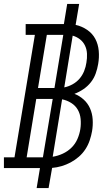

<svg xmlns="http://www.w3.org/2000/svg" viewBox="-50 -858 570 980"><path d="M137 102 154 0H-30V-55H24L128 -680H81V-735H276L293 -838H354L336 -731Q368 -724 395 -705.5Q422 -687 436.5 -659.5Q451 -632 454 -598.5Q457 -565 451 -531Q447 -507 438.5 -483Q430 -459 414 -438.5Q398 -418 376 -403Q354 -388 330 -379Q356 -369 377 -350Q398 -331 409.5 -305Q421 -279 423 -249Q425 -219 420 -189Q416 -166 408 -142Q400 -118 386 -96.5Q372 -75 352.5 -58Q333 -41 310.5 -29Q288 -17 264 -10Q240 -3 216 -1L198 102ZM144 -409H228L273 -680H189ZM278 -412Q299 -416 320 -427.5Q341 -439 356 -456.5Q371 -474 379.5 -495.5Q388 -517 391 -538Q395 -561 394 -583.5Q393 -606 384 -625Q375 -644 358.5 -657Q342 -670 321 -676ZM86 -55H169L219 -353H135ZM219 -58Q245 -62 270 -73.5Q295 -85 314.5 -104Q334 -123 345 -148Q356 -173 360 -199Q364 -225 361.5 -251Q359 -277 347 -298Q335 -319 313.5 -332.5Q292 -346 267 -351Z"/></svg>

Font: Iosevka Curly Slab LtObl
Style: Regular
Weight: 300
Italic angle: -9°
Monospace: yes
Designer: Belleve Invis
Foundry: Belleve Invis
Version: Version 11.0.0; ttfautohint (v1.8.3)